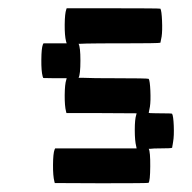

<svg xmlns="http://www.w3.org/2000/svg" viewBox="-20 -403 456 457"><path d="M137.7 -380.4 138.7 -383.3H250Q360.8 -383.3 361.8 -382.3Q364.7 -377.4 365.7 -353.5Q366.7 -329.6 364.7 -315.9Q362.3 -302.2 361.8 -301.3Q360.4 -299.8 263.7 -299.8Q248 -299.8 233.2 -299.8Q218.3 -299.8 206.3 -299.6Q194.3 -299.3 185.3 -299.3Q176.3 -299.3 171.9 -298.8H167Q171.4 -291 171.4 -258.8Q171.4 -225.6 167 -217.8H177.7Q189 -217.3 208.3 -217Q227.5 -216.8 250 -216.8Q332.5 -216.8 334 -215.3Q336.9 -210.4 337.9 -186.8Q338.9 -163.1 336.9 -149.4Q334.5 -135.3 334 -134.3L337.4 -133.8Q340.8 -133.8 347.2 -133.5Q353.5 -133.3 360.8 -133.3Q388.7 -133.3 389.6 -132.3Q392.6 -127.4 393.6 -103.5Q394.5 -79.6 392.1 -65.9Q391.6 -63.5 391.4 -61.5Q391.1 -59.6 390.9 -58.3Q390.6 -57.1 390.4 -55.9Q390.1 -54.7 390.1 -54Q390.1 -53.2 390.1 -52.7Q390.1 -52.2 389.6 -51.8V-51.3Q388.2 -49.8 360.8 -49.8Q353.5 -49.8 347.2 -49.6Q340.8 -49.3 337.4 -48.8H334Q337.9 -42 337.6 -6.8Q337.4 28.3 333.5 32.2Q332.5 33.2 221.7 33.2L110.4 32.7L109.4 28.8Q106 16.1 106.2 -11Q106.4 -38.1 109.9 -46.9L111.3 -49.8H208H305.2L304.2 -54.7Q300.8 -67.9 300.8 -93.5Q300.8 -119.1 304.2 -129.4L305.2 -133.3L221.7 -133.8H138.2L137.2 -137.7Q133.8 -150.4 134 -176.8Q134.3 -203.1 137.7 -212.9L138.7 -216.8H110.8L83 -217.3L81.5 -221.2Q78.1 -233.9 78.4 -261Q78.6 -288.1 82 -296.9L83.5 -299.8H110.8H138.7L137.2 -304.7Q133.8 -317.9 134 -344.5Q134.3 -371.1 137.7 -380.4Z"/></svg>

Font: VT323
Style: Regular
Weight: 400
Monospace: yes
Version: Version 001.002